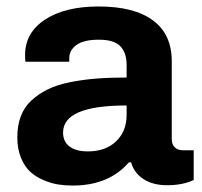

<svg xmlns="http://www.w3.org/2000/svg" viewBox="-20 -558 620 590"><path d="M203.1 12.2Q179.7 12.2 158.4 8.8Q137.2 5.4 113.5 -4.6Q89.8 -14.6 72.8 -30.3Q55.7 -45.9 44.4 -73.2Q33.2 -100.6 33.2 -136.2Q33.2 -172.4 43.9 -200.7Q54.7 -229 75.9 -248.8Q97.2 -268.6 125.5 -282.7Q153.8 -296.9 192.9 -304.9Q231.9 -313 274.4 -316.4Q316.9 -319.8 369.1 -319.8V-358.9Q369.1 -395.5 349.9 -415.8Q330.6 -436 284.2 -436Q237.3 -436 215.1 -419.9Q192.9 -403.8 192.9 -379.9V-368.2H58.1Q57.1 -374 57.1 -389.2Q57.1 -457.5 118.4 -497.8Q179.7 -538.1 283.2 -538.1Q392.1 -538.1 450 -495.4Q507.8 -452.6 507.8 -370.1V-130.9Q507.8 -113.8 517.3 -105Q526.9 -96.2 542 -96.2H575.2V-4.9Q542 11.2 493.2 11.2Q450.2 11.2 421.1 -7.6Q392.1 -26.4 382.8 -59.1H376Q314.5 12.2 203.1 12.2ZM250 -92.8Q304.7 -92.8 336.9 -123.8Q369.1 -154.8 369.1 -205.1V-233.9Q173.8 -233.9 173.8 -150.9Q173.8 -122.6 193.8 -107.7Q213.9 -92.8 250 -92.8Z"/></svg>

Font: Archivo
Style: Bold
Weight: 700
Designer: Hector Gatti
Foundry: Omnibus-Type
Version: Version 2.001